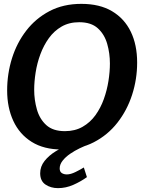

<svg xmlns="http://www.w3.org/2000/svg" viewBox="-20 -763 747 994"><path d="M300 11Q207 11 144 -28.5Q81 -68 49 -137Q17 -206 17 -295Q17 -381 42 -461Q67 -541 116 -604.5Q165 -668 236.5 -705.5Q308 -743 401 -743Q496 -743 560 -705Q624 -667 657 -599Q690 -531 690 -439Q690 -353 664 -272.5Q638 -192 588 -128Q538 -64 465.5 -26.5Q393 11 300 11ZM316 -84Q368 -84 407.5 -106.5Q447 -129 474 -166.5Q501 -204 517.5 -250Q534 -296 541.5 -344Q549 -392 549 -434Q549 -487 535 -536Q521 -585 486.5 -616.5Q452 -648 390 -648Q338 -648 299 -625.5Q260 -603 233 -565.5Q206 -528 189 -482Q172 -436 164.5 -388Q157 -340 157 -298Q157 -246 171 -196.5Q185 -147 219.5 -115.5Q254 -84 316 -84ZM437 -14Q417 -7 392 5Q367 17 343.5 33Q320 49 304.5 68.5Q289 88 289 109Q289 126 300 133Q311 140 326 140Q346 140 372 127Q398 114 414 104L430 154Q398 177 359.5 194Q321 211 280 211Q243 211 215.5 192.5Q188 174 188 134Q188 99 210.5 70.5Q233 42 268 20.5Q303 -1 340 -15Q377 -29 405 -33Z"/></svg>

Font: Rosario
Style: Bold Italic
Weight: 700
Italic angle: -8.05°
Designer: Hector Gatti
Foundry: Omnibus Type
Version: Version 1.101; ttfautohint (v1.8.1.43-b0c9)